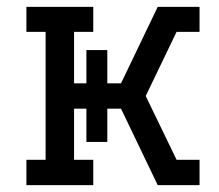

<svg xmlns="http://www.w3.org/2000/svg" viewBox="-20 -540 640 560"><path d="M57 0V-74H113V-447H57V-520H252V-447H196V-297H232V-394H293V-297H333L440 -520H562V-447H495L405 -260L495 -74H562V0H440L333 -223H293V-126H232V-223H196V-74H252V0Z"/></svg>

Font: Iosevka Plex Etoile
Style: Regular
Weight: 400
Designer: Belleve Invis
Foundry: Belleve Invis
Version: Version 25.1.1; ttfautohint (v1.8.4)